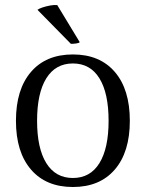

<svg xmlns="http://www.w3.org/2000/svg" viewBox="-20 -740 587 773"><path d="M273.5 12.9Q165.1 12.9 104.7 -57.5Q44.2 -127.8 44.2 -253.7Q44.2 -380 104.7 -450.4Q165.1 -520.8 273.5 -520.8Q381.8 -520.8 442.3 -450.4Q502.7 -380 502.7 -253.7Q502.7 -127.8 442.3 -57.5Q381.8 12.9 273.5 12.9ZM273.5 -23.4Q343.3 -23.4 380.2 -83.1Q417.2 -142.8 417.2 -253.7Q417.2 -365.1 380.2 -424.8Q343.3 -484.5 273.5 -484.5Q203.7 -484.5 166.5 -424.8Q129.3 -365.1 129.3 -253.7Q129.3 -142.8 166.5 -83.1Q203.7 -23.4 273.5 -23.4ZM130.8 -700.5Q137.4 -705.5 151.3 -710.1Q165.2 -714.7 181.7 -717.8Q198.2 -720.9 210.5 -719.5L301 -570.3Q297.7 -566.3 285.7 -564.8Q273.6 -563.4 265.4 -563.5Z"/></svg>

Font: Arima Thin
Style: Regular
Weight: 100
Designer: Joana Correia and Natanael Gama
Foundry: NDISCOVER
Version: Version 1.101;gftools[0.9.23]